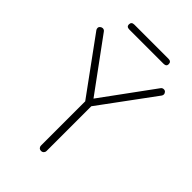

<svg xmlns="http://www.w3.org/2000/svg" viewBox="-244 -937 1036 1036"><g transform="rotate(45 273.5 -419.0)"><path d="M507 -704Q517 -704 522 -697Q527 -690 527 -685Q527 -681 526 -678Q525 -675 523 -672L286 -350L295 -379V-20Q295 -12 289 -6Q283 0 274 0Q264 0 258.5 -6Q253 -12 253 -20V-372L258 -351L24 -672Q22 -675 21 -678Q20 -681 20 -685Q20 -693 27 -698.5Q34 -704 41 -704Q52 -704 58 -695L280 -392L270 -394L490 -695Q496 -704 507 -704ZM408 -800H148Q126 -800 126 -818Q126 -838 148 -838H408Q430 -838 430 -818Q430 -800 408 -800Z"/></g></svg>

Font: Quicksand Variable Light
Style: Regular
Weight: 300
Designer: Andrew Paglinawan
Foundry: Andrew Paglinawan
Version: Version 3.004